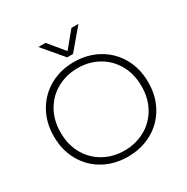

<svg xmlns="http://www.w3.org/2000/svg" viewBox="-205 -1093 1247 1282"><g transform="rotate(-30 418.5 -452.0)"><path d="M264 -919H319L419 -798L519 -919H573L441 -763H396ZM55 -349Q55 -456 102.5 -539Q150 -622 232.5 -668Q315 -714 418 -714Q521 -714 604 -668Q687 -622 734.5 -539Q782 -456 782 -349Q782 -242 734.5 -159Q687 -76 604 -30.5Q521 15 418 15Q315 15 232.5 -30.5Q150 -76 102.5 -159Q55 -242 55 -349ZM730 -349Q730 -443 689 -515Q648 -587 577.5 -626.5Q507 -666 420 -666Q333 -666 261.5 -627Q190 -588 148.5 -516Q107 -444 107 -349Q107 -254 148.5 -182Q190 -110 261 -71Q332 -32 418 -32Q504 -32 575.5 -71Q647 -110 688.5 -182Q730 -254 730 -349Z"/></g></svg>

Font: Prompt ExtraLight
Style: Regular
Weight: 275
Designer: Katatrad Team
Foundry: CadsonDemak
Version: Version 1.000